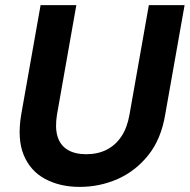

<svg xmlns="http://www.w3.org/2000/svg" viewBox="-20 -720 743 752"><path d="M292 12Q215 12 157 -19Q99 -50 73 -112.5Q47 -175 63 -271L139 -700H279L203 -270Q195 -219 205.5 -185Q216 -151 244.5 -133.5Q273 -116 318 -116Q363 -116 397.5 -133.5Q432 -151 455 -185Q478 -219 487 -270L563 -700H703L627 -271Q611 -175 561 -112.5Q511 -50 441 -19Q371 12 292 12Z"/></svg>

Font: DM Sans 9pt ExtraBold
Style: Italic
Weight: 800
Italic angle: -10°
Version: Version 4.004;gftools[0.9.30]